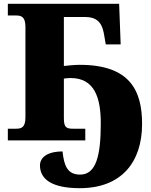

<svg xmlns="http://www.w3.org/2000/svg" viewBox="-20 -734 791 1004"><path d="M397 250C616 250 723 113 723 -86C723 -261 659 -395 397 -395C370 -395 332 -391 314 -389V-645H427C480 -645 512 -621 523 -560L533 -502H611L603 -714H21V-653H64C92 -653 113 -646 113 -593V-121C113 -68 93 -61 64 -61H21V0H426V-61H362C326 -61 314 -68 314 -117V-323C323 -324 334 -326 349 -326C475 -326 507 -222 507 -89C507 79 483 179 399 179C332 179 315 132 307 58C225 58 189 91 189 131C189 204 253 250 397 250Z"/></svg>

Font: UArctic Serif Black
Style: Regular
Weight: 900
Designer: Customization by Puisto advertising & original work Monotype Design Team
Foundry: Monotype Imaging Inc.
Version: Version 2.004